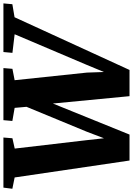

<svg xmlns="http://www.w3.org/2000/svg" viewBox="145 -944 792 1145"><g transform="rotate(-90 541.5 -371.0)"><path d="M157.2 4.9H312L497.1 -452.1L541 4.9H697.3L1011.7 -680.7L1089.4 -693.8L1094.2 -747.1H804.2L799.3 -693.4L910.2 -680.2L727.1 -249L685.1 -147.5L681.6 -249L636.2 -680.2L704.1 -693.4L708.5 -747.1H397.9L393.1 -693.8L471.2 -680.2L477.5 -609.4L328.6 -249L290 -147.5L278.8 -249L228.5 -679.7L290 -693.4L294.4 -747.1H-4.4L-11.2 -693.8L56.2 -680.2Z"/></g></svg>

Font: Merriweather
Style: Heavy Italic
Weight: 900
Italic angle: -7.5°
Designer: Eben Sorkin
Foundry: Eben Sorkin
Version: Version 1.001